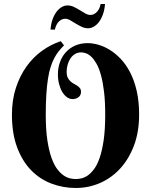

<svg xmlns="http://www.w3.org/2000/svg" viewBox="-20 -937 759 965"><path d="M314.9 -575.2Q314.9 -558.1 320.3 -547.1Q325.7 -536.1 333.7 -528.6Q341.8 -521 351.1 -516.1Q360.4 -511.2 368.4 -505.9Q376.5 -500.5 381.8 -493.7Q387.2 -486.8 387.2 -476.1Q387.2 -458 374.5 -448.5Q361.8 -439 345.2 -439Q329.6 -439 316.2 -448.7Q302.7 -458.5 292.7 -475.3Q282.7 -492.2 276.9 -514.9Q271 -537.6 271 -563Q271 -594.2 280.8 -622.8Q290.5 -651.4 309.6 -673.1Q328.6 -694.8 356.7 -707.5Q384.8 -720.2 420.9 -720.2Q445.3 -720.2 474.1 -712.2Q502.9 -704.1 531.5 -686.5Q560.1 -668.9 586.7 -641.1Q613.3 -613.3 634 -573.2Q654.8 -533.2 667 -480.5Q679.2 -427.7 679.2 -360.8Q679.2 -274.4 653.6 -206.1Q627.9 -137.7 584.2 -90.1Q540.5 -42.5 482.9 -17.3Q425.3 7.8 360.8 7.8Q296.9 7.8 238.8 -14.2Q180.7 -36.1 136.5 -81.3Q92.3 -126.5 66.2 -196Q40 -265.6 40 -360.8Q40 -434.6 59.8 -495.1Q79.6 -555.7 113 -602.5Q146.5 -649.4 190.9 -681.4Q235.4 -713.4 285.2 -730L301.8 -709Q287.6 -694.8 275.4 -679.7Q263.2 -664.6 252.9 -645.3Q242.7 -626 234.6 -600.8Q226.6 -575.7 221.2 -541.7Q215.8 -507.8 212.9 -463.4Q210 -418.9 210 -360.8Q210 -285.6 218 -232.4Q226.1 -179.2 239 -143.3Q252 -107.4 268.3 -86.2Q284.7 -64.9 301.3 -54.2Q317.9 -43.5 333.5 -40.3Q349.1 -37.1 360.8 -37.1Q372.6 -37.1 387.9 -40.3Q403.3 -43.5 419.7 -54.2Q436 -64.9 452.1 -86.2Q468.3 -107.4 480.7 -143.3Q493.2 -179.2 501 -232.4Q508.8 -285.6 508.8 -360.8Q508.8 -426.8 502.9 -475.6Q497.1 -524.4 487.5 -559.1Q478 -593.8 465.6 -616Q453.1 -638.2 439.7 -651.1Q426.3 -664.1 412.8 -668.9Q399.4 -673.8 388.2 -673.8Q370.6 -673.8 356.9 -665.5Q343.3 -657.2 334 -643.3Q324.7 -629.4 319.8 -611.6Q314.9 -593.8 314.9 -575.2ZM308.1 -842.8Q297.4 -842.8 288.6 -838.1Q279.8 -833.5 273.2 -825.9Q266.6 -818.4 262.2 -808.3Q257.8 -798.3 255.9 -788.1H233.9Q236.3 -818.8 244.9 -841.6Q253.4 -864.3 265.4 -879.4Q277.3 -894.5 291.3 -902.1Q305.2 -909.7 318.8 -909.7Q335.9 -909.7 351.6 -902.1Q367.2 -894.5 381.6 -885.7Q396 -877 408.9 -869.4Q421.9 -861.8 434.1 -861.8Q444.3 -861.8 453.1 -866.5Q461.9 -871.1 468.5 -878.7Q475.1 -886.2 479.5 -896.2Q483.9 -906.2 485.8 -917H507.8Q505.4 -886.2 496.8 -863.3Q488.3 -840.3 476.3 -825.2Q464.4 -810.1 450.4 -802.5Q436.5 -794.9 422.9 -794.9Q405.8 -794.9 390.1 -802.5Q374.5 -810.1 360.1 -818.8Q345.7 -827.6 332.8 -835.2Q319.8 -842.8 308.1 -842.8Z"/></svg>

Font: Berkshire Swash
Style: Regular
Weight: 400
Designer: Astigmatic (AOETI)
Foundry: Astigmatic (AOETI)
Version: Version 1.001